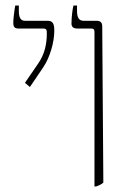

<svg xmlns="http://www.w3.org/2000/svg" viewBox="-20 -667 450 693"><path d="M321 6H327C338 2 347 -2 353 -8L349 -571C349 -584 344 -592 329 -592H281C266 -592 258 -603 258 -627V-647H245C242 -635 238 -606 238 -582C238 -570 245 -564 259 -564H309C319 -564 321 -560 321 -550ZM88 -353 136 -424C161 -461 176 -516 176 -556C176 -586 168 -592 150 -592H70C55 -592 48 -603 48 -627V-647H35C31 -625 28 -597 28 -585C28 -571 32 -564 47 -564H136C148 -564 149 -559 149 -546C149 -508 141 -471 118 -438L70 -368Z"/></svg>

Font: Noto Serif Hebrew Condensed Thin
Style: Regular
Weight: 100
Width: 3
Designer: Monotype Design Team
Foundry: Monotype Imaging Inc.
Version: Version 2.004